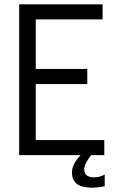

<svg xmlns="http://www.w3.org/2000/svg" viewBox="-20 -720 532 891"><path d="M69 -700V0H354C326 30 314 55 314 80C314 132 348 151 412 151C428 150 445 149 466 144V90C448 100 432 103 416 103C384 103 371 89 371 66C371 49 381 28 403 0H464V-70H146V-330H385V-400H146V-630H456V-700Z"/></svg>

Font: Mint Spirit
Style: Regular
Weight: 400
Designer: HARENDAL Hirwen
Foundry: Arkandis Digital Foundry.
Version: Version 1.004;FFEdit